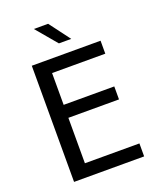

<svg xmlns="http://www.w3.org/2000/svg" viewBox="-161 -989 899 1086"><g transform="rotate(-20 289.0 -445.5)"><path d="M261.7 -890.6 355.5 -765.6H281.2L175.8 -890.6ZM93.8 -699.2H507.8V-621.1H187.5V-429.7H492.2V-351.6H187.5V-78.1H515.6V0H93.8Z"/></g></svg>

Font: 和音 by 宁静之雨，公众号njzyshare
Style: Regular
Weight: 400
Designer: Steve Matteson
Foundry: Ascender Corporation
Version: Version 6.00;June 8, 2018;FontCreator 11.0.0.2388 32-bit